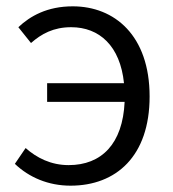

<svg xmlns="http://www.w3.org/2000/svg" viewBox="-20 -574 546 607"><path d="M78 -438C111 -467 149 -488 205 -488C294 -488 360 -429 372 -311H129V-252H374C368 -119 301 -52 197 -52C141 -52 96 -75 61 -106L27 -56C72 -13 133 13 203 13C347 13 453 -80 453 -269C453 -462 342 -554 210 -554C129 -554 75 -523 38 -488Z"/></svg>

Font: Noto Sans CJK JP DemiLight
Style: Regular
Weight: 350
Designer: Ryoko NISHIZUKA (kana & ideographs); Paul D. Hunt (Latin, Greek & Cyrillic); Wenlong ZHANG (bopomofo); Sandoll Communica
Foundry: Adobe Systems Incorporated
Version: Version 1.004;PS 1.004;hotconv 1.0.82;makeotf.lib2.5.63406